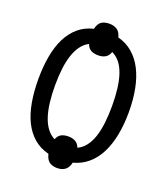

<svg xmlns="http://www.w3.org/2000/svg" viewBox="-149 -873 898 1034"><g transform="rotate(20 300.0 -356.5)"><path d="M560.1 -357.9Q560.1 -286.6 548.3 -226.3Q536.6 -166 512.9 -119.6Q489.3 -73.2 453.4 -42.5Q417.5 -11.7 369.1 1Q362.3 31.2 344.2 44.2Q326.2 57.1 299.8 57.1Q271.5 57.1 254.2 44.2Q236.8 31.2 230 1Q179.7 -11.7 144 -42.5Q108.4 -73.2 85.4 -119.6Q62.5 -166 51.8 -226.6Q41 -287.1 41 -358.9Q41 -430.2 51.8 -490.2Q62.5 -550.3 85.4 -596.4Q108.4 -642.6 144 -673.1Q179.7 -703.6 230 -715.8Q236.8 -746.1 254.2 -758.1Q271.5 -770 299.8 -770Q326.2 -770 344.2 -757.8Q362.3 -745.6 369.1 -716.8Q417.5 -704.1 453.4 -673.3Q489.3 -642.6 512.9 -596.4Q536.6 -550.3 548.3 -490Q560.1 -429.7 560.1 -357.9ZM137.2 -357.9Q137.2 -305.2 142.6 -260.7Q147.9 -216.3 159.4 -181.6Q170.9 -147 189.2 -122.3Q207.5 -97.7 233.9 -84Q242.2 -106 258.5 -115Q274.9 -124 299.8 -124Q323.2 -124 340.1 -114.5Q356.9 -105 365.2 -83Q392.1 -95.7 410.9 -120.1Q429.7 -144.5 441.4 -179.4Q453.1 -214.4 458.5 -259.3Q463.9 -304.2 463.9 -357.9Q463.9 -411.6 458.5 -456.3Q453.1 -501 441.4 -535.9Q429.7 -570.8 410.9 -595Q392.1 -619.1 365.2 -631.8Q357.4 -608.4 340.3 -598.6Q323.2 -588.9 299.8 -588.9Q274.4 -588.9 257.8 -598.1Q241.2 -607.4 232.9 -629.9Q207 -616.7 189 -592Q170.9 -567.4 159.4 -533Q147.9 -498.5 142.6 -454.6Q137.2 -410.6 137.2 -357.9Z"/></g></svg>

Font: WenQuanYi Micro Hei Mono
Style: Regular
Weight: 400
Foundry: Ascender Corporation
Version: Version 0.2.0-beta